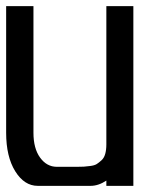

<svg xmlns="http://www.w3.org/2000/svg" viewBox="-20 -605 535 625"><path d="M326.2 -17.1Q300.3 0 274.9 0H103Q59.1 0 29.5 -47.6Q0 -95.2 0 -172.9V-585H88.9V-172.9Q88.9 -121.6 110.6 -91.8Q132.3 -62 165 -62H231Q245.6 -62 252.9 -62.5Q260.3 -63 273.9 -64.7Q287.6 -66.4 294.9 -71Q302.2 -75.7 310.5 -83.3Q318.8 -90.8 322.5 -104Q326.2 -117.2 326.2 -134.8V-585H414.1V0H326.2Z"/></svg>

Font: Favorite Color
Style: Regular
Weight: 400
Designer: Bryce Wilner
Version: Version 1.000;PS 1.0;hotconv 16.6.51;makeotf.lib2.5.65220 DE